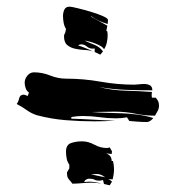

<svg xmlns="http://www.w3.org/2000/svg" viewBox="-20 -601 527 576"><path d="M447 -308Q457 -298 457 -285Q457 -276 453.5 -269Q450 -262 445 -254Q415 -254 385.5 -260Q356 -266 326 -266H321L255 -265Q278 -263 301.5 -262.5Q325 -262 348 -261Q371 -260 394 -257Q417 -254 440 -247Q436 -242 431 -238.5Q426 -235 420 -235Q405 -235 394 -236Q383 -237 368 -238L361 -249Q344 -246 328 -246Q303 -246 278.5 -249.5Q254 -253 229 -253Q212 -253 194 -250V-245Q227 -244 260 -242Q293 -240 326 -239Q310 -238 294.5 -237.5Q279 -237 263 -237Q220 -237 177 -240.5Q134 -244 92 -255Q75 -260 60.5 -270.5Q46 -281 30 -289Q35 -295 37.5 -306Q40 -317 51 -317Q53 -317 57 -315.5Q61 -314 63 -313L67 -323Q60 -328 57 -336.5Q54 -345 54 -353Q54 -364 62 -374Q70 -384 82 -384Q107 -384 130.5 -374.5Q154 -365 179 -365Q231 -365 281.5 -356Q332 -347 383 -347Q388 -347 396 -348Q404 -349 412 -349Q423 -349 430 -345Q437 -341 437 -330Q397 -330 357 -331.5Q317 -333 277 -340Q316 -330 356 -329Q396 -328 436 -325Q435 -322 435 -316Q435 -310 436 -308ZM319 -118Q322 -106 322 -94Q322 -86 321 -78.5Q320 -71 318 -63H316Q310 -63 305 -64Q311 -61 316 -56L309 -45L292 -49L289 -61Q285 -60 282.5 -59.5Q280 -59 277 -59Q269 -59 263.5 -62Q258 -65 247 -65Q243 -65 238 -62Q233 -59 233 -55Q237 -55 240 -55.5Q243 -56 247 -56Q265 -56 285 -50Q270 -53 256 -53Q241 -53 226 -51.5Q211 -50 197 -50Q193 -56 190 -59Q187 -62 185 -65Q183 -68 182 -72Q181 -76 181 -84L188 -96V-107Q182 -115 180 -125.5Q178 -136 178 -146Q178 -167 193.5 -172Q209 -177 226 -177Q245 -177 263 -167Q281 -157 301 -157Q305 -157 309 -159L316 -147L315 -139L298 -141Q315 -135 315 -118ZM178 -514Q173 -522 171 -532.5Q169 -543 169 -553Q169 -563 173 -572Q177 -581 189 -581Q194 -581 212.5 -576.5Q231 -572 251.5 -566Q272 -560 288 -553Q304 -546 304 -541L303 -529Q275 -537 254 -552L253 -551L302 -524L299 -508L302 -507L303 -496Q303 -485 300.5 -473.5Q298 -462 292 -453Q290 -458 282.5 -462.5Q275 -467 266 -470.5Q257 -474 247.5 -476.5Q238 -479 234 -479Q249 -472 263.5 -466.5Q278 -461 289 -447L281 -437L264 -445V-456Q262 -455 259 -455Q248 -455 240.5 -461.5Q233 -468 223 -468Q221 -468 218.5 -467Q216 -466 214 -465Q226 -461 238 -456Q249 -452 260 -446Q248 -451 233 -451Q218 -452 204.5 -455Q191 -458 181.5 -466Q172 -474 172 -493Q172 -495 173.5 -498.5Q175 -502 176 -504ZM293 -71Q282 -79 270 -79H269L253 -78Q270 -74 286 -71Q291 -71 295 -69Q294 -70 293 -71Z"/></svg>

Font: Finger Paint
Style: Regular
Weight: 400
Designer: Ralph du Carrois
Foundry: Ralph du Carrois
Version: Version 1.001